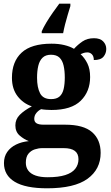

<svg xmlns="http://www.w3.org/2000/svg" viewBox="-20 -786 600 1042"><path d="M235.6 235.9Q118.3 235.9 59.9 200.6Q1.5 165.3 1.5 99.2Q1.5 64.3 19 38.9Q36.5 13.6 67.1 -1.4Q97.6 -16.4 136.4 -20.1Q110 -30.2 86.7 -50.4Q63.4 -70.7 63.4 -105.6Q63.4 -138.5 87 -162.5Q110.7 -186.5 152.8 -208.8Q105.7 -224.5 75.3 -264Q44.8 -303.5 44.8 -363.9Q44.8 -451.6 97.3 -500.3Q149.8 -548.9 259.5 -548.9Q297.8 -548.9 328.6 -541.5Q359.5 -534.1 381.6 -521.1Q402 -543.5 427.6 -561.1Q453.1 -578.6 490.2 -578.6Q523.1 -578.6 539.9 -561.4Q556.7 -544.1 556.7 -520.2Q556.7 -496.3 541.6 -478.2Q526.5 -460.1 489.2 -460.1Q489.2 -480.4 479 -491Q468.7 -501.6 454.5 -501.6Q442.7 -501.6 433.8 -498.6Q425 -495.6 417.3 -492Q439.5 -471.5 454.3 -441.6Q469.1 -411.6 469.1 -368.1Q469.1 -289.4 418.2 -239.3Q367.3 -189.1 259.5 -189.1Q248.6 -189.1 230.5 -190.3Q212.4 -191.5 203.6 -193.5Q189.8 -187.6 177.8 -173.5Q165.9 -159.3 165.9 -141Q165.9 -124.7 178.2 -117Q190.6 -109.3 216.8 -109.3H333.9Q433.3 -109.3 479.8 -68.8Q526.2 -28.2 526.2 43.7Q526.2 132.6 455 184.3Q383.8 235.9 235.6 235.9ZM238.2 175.9Q296.9 175.9 333.8 164.2Q370.8 152.5 388.3 130.2Q405.9 107.9 405.9 78.1Q405.9 47.8 386 32.9Q366.1 17.9 325.3 17.9H209.4Q189.5 17.9 168.8 24.6Q148.2 31.2 134.2 48.3Q120.2 65.4 120.2 97.3Q120.2 122.2 133.6 139.9Q146.9 157.6 173.4 166.8Q200 175.9 238.2 175.9ZM257.1 -248.1Q287.2 -248.1 303.2 -262.3Q319.2 -276.4 325.4 -303Q331.6 -329.5 331.6 -365Q331.6 -401.9 325.2 -429.9Q318.8 -458 302.8 -473.4Q286.7 -488.9 256.6 -488.9Q227.5 -488.9 211 -472.9Q194.5 -457 187.8 -428.9Q181.1 -400.9 181.1 -364Q181.1 -311.6 197.4 -279.9Q213.7 -248.1 257.1 -248.1ZM206.5 -616Q215.5 -637 231.5 -663.7Q247.6 -690.4 266.5 -717.4Q285.4 -744.4 301.7 -766H361.9V-753Q355.8 -733.3 348 -707.2Q340.1 -681 333.4 -654.6Q326.7 -628.3 322.7 -606H206.5Z"/></svg>

Font: Noto Serif Gurmukhi
Style: Regular
Weight: 400
Designer: Vaibhav Singh and the Monotype Design Team
Foundry: Monotype Imaging Inc.
Version: Version 2.003